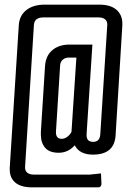

<svg xmlns="http://www.w3.org/2000/svg" viewBox="-20 -670 565 827"><path d="M276 -422Q261 -422 250.5 -413Q240 -404 239 -389L221 -102Q220 -72 246 -72Q259 -72 271.5 -82Q284 -92 288 -103L309 -422ZM125 82H367L415 77L417 123Q415 137 404 137H119Q70 137 46 116.5Q22 96 22 61Q22 56 22 52L61 -562Q64 -604 94 -627Q124 -650 172 -650H408Q456 -650 481.5 -628Q507 -606 507 -568Q507 -565 507 -562L478 -89Q474 -4 380 -4Q323 -4 302 -44Q273 -12 233 -12Q193 -12 174.5 -33.5Q156 -55 156 -90Q156 -95 156 -101L174 -386Q177 -430 205.5 -454Q234 -478 280 -478H378L353 -93Q353 -90 353 -87Q353 -59 381.5 -59Q410 -59 412 -92L442 -562Q443 -578 433 -586.5Q423 -595 405 -595H167Q128 -595 126 -562L88 49Q87 65 97 73.5Q107 82 125 82Z"/></svg>

Font: Medula One
Style: Regular
Weight: 400
Designer: Luciano Vergara
Foundry: Luciano Vergara
Version: Version 1.002